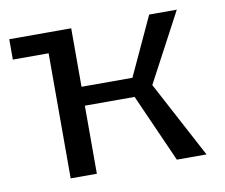

<svg xmlns="http://www.w3.org/2000/svg" viewBox="-62 -575 761 650"><g transform="rotate(-10 319.0 -250.0)"><path d="M131 -500H221V0H131ZM138 -299H396L489 -500H584L458 -263L598 0H496L392 -234H145ZM8 -500H199V-497L166 -430H8Z"/></g></svg>

Font: Moderustic
Style: Regular
Weight: 400
Designer: Tural Alisoy
Foundry: TAFT Foundry
Version: Version 2.120